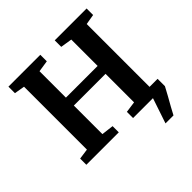

<svg xmlns="http://www.w3.org/2000/svg" viewBox="-234 -928 1293 1293"><g transform="rotate(-45 412.5 -281.5)"><path d="M613 180 673.5 0 666.5 -70H787.5V0Q772.5 29 754 62Q735.5 95 718 126Q700.5 157 689 180ZM114 -69.5V-668.5L40 -681V-743H343.5V-681L261.5 -668.5V-417H563.5V-668L481 -681V-743H784.5V-681L711 -668.5V-69.5L785.5 -59V0H484V-59L563.5 -70V-341.5H261.5V-69.5L348 -59V0H39V-59Z"/></g></svg>

Font: Merriweather 20pt
Style: Bold
Weight: 700
Version: Version 2.100